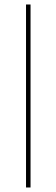

<svg xmlns="http://www.w3.org/2000/svg" viewBox="-20 -830 250 850"><path d="M115.2 -810.1V0H95.2V-810.1Z"/></svg>

Font: Sinkin Sans 100 Thin
Style: Regular
Weight: 100
Designer: Keith Bates
Foundry: K-Type
Version: Sinkin Sans (version 1.0)  by Keith Bates   •   © 2014   www